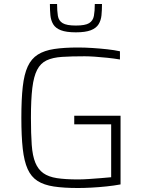

<svg xmlns="http://www.w3.org/2000/svg" viewBox="-20 -934 721 962"><path d="M371 8Q300 8 250 0.5Q200 -7 168 -27.5Q136 -48 118.5 -87Q101 -126 94 -188.5Q87 -251 87 -344Q87 -437 94 -499.5Q101 -562 119 -601Q137 -640 169.5 -660.5Q202 -681 251.5 -688.5Q301 -696 371 -696Q405 -696 443.5 -693.5Q482 -691 518 -687Q554 -683 581 -677V-636Q551 -641 518 -644.5Q485 -648 455 -650Q425 -652 404 -652Q338 -652 291 -649Q244 -646 213.5 -631.5Q183 -617 166 -584Q149 -551 142 -493.5Q135 -436 135 -344Q135 -263 139 -208Q143 -153 157 -119Q171 -85 197 -66.5Q223 -48 265 -41.5Q307 -35 371 -35Q394 -35 424.5 -37Q455 -39 485.5 -41.5Q516 -44 537 -46V-311H352V-354H584V-10Q552 -4 514 0Q476 4 438.5 6Q401 8 371 8ZM360 -772Q312 -772 285 -782.5Q258 -793 246.5 -812.5Q235 -832 232.5 -857.5Q230 -883 230 -914H266Q266 -879 270 -854.5Q274 -830 294 -818Q314 -806 360 -806Q407 -806 426.5 -818Q446 -830 450.5 -854.5Q455 -879 455 -914H491Q491 -883 488.5 -857.5Q486 -832 474 -812.5Q462 -793 435 -782.5Q408 -772 360 -772Z"/></svg>

Font: Saira Thin ExtraLight
Style: Regular
Weight: 250
Version: Version 1.101